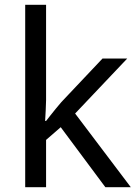

<svg xmlns="http://www.w3.org/2000/svg" viewBox="-20 -780 574 800"><path d="M172 -363Q172 -347 170.5 -321Q169 -295 168 -276H172Q178 -284 190 -299Q202 -314 214.5 -329.5Q227 -345 236 -355L407 -536H510L293 -307L525 0H419L233 -250L172 -197V0H85V-760H172Z"/></svg>

Font: Noto Sans Siddham
Style: Regular
Weight: 400
Designer: Monotype Design Team
Foundry: Monotype Imaging Inc.
Version: Version 2.004; ttfautohint (v1.8.4.7-5d5b)